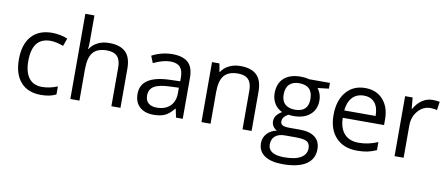

<svg xmlns="http://www.w3.org/2000/svg" viewBox="-81 -1104 3940 1687"><g transform="rotate(10 1888.5 -260.0)"><path d="M299.8 9.8Q183.6 9.8 119.9 -61.8Q56.2 -133.3 56.2 -264.2Q56.2 -398.4 120.8 -471.7Q185.5 -544.9 305.2 -544.9Q343.8 -544.9 382.3 -536.6Q420.9 -528.3 442.9 -517.1L418 -448.2Q391.1 -459 359.4 -466.1Q327.6 -473.1 303.2 -473.1Q140.1 -473.1 140.1 -265.1Q140.1 -166.5 179.9 -113.8Q219.7 -61 297.9 -61Q364.7 -61 435.1 -89.8V-18.1Q381.3 9.8 299.8 9.8Z M928.2 0V-346.2Q928.2 -411.6 898.4 -443.8Q868.7 -476.1 805.2 -476.1Q720.7 -476.1 681.9 -430.2Q643.1 -384.3 643.1 -279.8V0H562V-759.8H643.1V-529.8Q643.1 -488.3 639.2 -460.9H644Q668 -499.5 712.2 -521.7Q756.3 -543.9 813 -543.9Q911.1 -543.9 960.2 -497.3Q1009.3 -450.7 1009.3 -349.1V0Z M1504.9 0 1488.8 -76.2H1484.9Q1444.8 -25.9 1405 -8.1Q1365.2 9.8 1305.7 9.8Q1226.1 9.8 1180.9 -31.2Q1135.7 -72.3 1135.7 -147.9Q1135.7 -310.1 1395 -317.9L1485.8 -320.8V-354Q1485.8 -417 1458.7 -447Q1431.6 -477.1 1372.1 -477.1Q1305.2 -477.1 1220.7 -436L1195.8 -498Q1235.4 -519.5 1282.5 -531.7Q1329.6 -543.9 1377 -543.9Q1472.7 -543.9 1518.8 -501.5Q1564.9 -459 1564.9 -365.2V0ZM1321.8 -57.1Q1397.5 -57.1 1440.7 -98.6Q1483.9 -140.1 1483.9 -214.8V-263.2L1402.8 -259.8Q1306.2 -256.3 1263.4 -229.7Q1220.7 -203.1 1220.7 -147Q1220.7 -103 1247.3 -80.1Q1273.9 -57.1 1321.8 -57.1Z M2098.1 0V-346.2Q2098.1 -411.6 2068.4 -443.8Q2038.6 -476.1 1975.1 -476.1Q1891.1 -476.1 1852.1 -430.7Q1813 -385.3 1813 -280.8V0H1731.9V-535.2H1797.9L1811 -461.9H1814.9Q1839.8 -501.5 1884.8 -523.2Q1929.7 -544.9 1984.9 -544.9Q2081.5 -544.9 2130.4 -498.3Q2179.2 -451.7 2179.2 -349.1V0Z M2783.7 -535.2V-483.9L2684.6 -472.2Q2698.2 -455.1 2709 -427.5Q2719.7 -399.9 2719.7 -365.2Q2719.7 -286.6 2666 -239.7Q2612.3 -192.9 2518.6 -192.9Q2494.6 -192.9 2473.6 -196.8Q2421.9 -169.4 2421.9 -127.9Q2421.9 -106 2439.9 -95.5Q2458 -85 2502 -85H2596.7Q2683.6 -85 2730.2 -48.3Q2776.9 -11.7 2776.9 58.1Q2776.9 147 2705.6 193.6Q2634.3 240.2 2497.6 240.2Q2392.6 240.2 2335.7 201.2Q2278.8 162.1 2278.8 90.8Q2278.8 42 2310.1 6.3Q2341.3 -29.3 2397.9 -42Q2377.4 -51.3 2363.5 -70.8Q2349.6 -90.3 2349.6 -116.2Q2349.6 -145.5 2365.2 -167.5Q2380.9 -189.5 2414.6 -210Q2373 -227.1 2346.9 -268.1Q2320.8 -309.1 2320.8 -361.8Q2320.8 -449.7 2373.5 -497.3Q2426.3 -544.9 2522.9 -544.9Q2564.9 -544.9 2598.6 -535.2ZM2356.9 89.8Q2356.9 133.3 2393.6 155.8Q2430.2 178.2 2498.5 178.2Q2600.6 178.2 2649.7 147.7Q2698.7 117.2 2698.7 64.9Q2698.7 21.5 2671.9 4.6Q2645 -12.2 2570.8 -12.2H2473.6Q2418.5 -12.2 2387.7 14.2Q2356.9 40.5 2356.9 89.8ZM2400.9 -363.8Q2400.9 -307.6 2432.6 -278.8Q2464.4 -250 2521 -250Q2639.6 -250 2639.6 -365.2Q2639.6 -485.8 2519.5 -485.8Q2462.4 -485.8 2431.6 -455.1Q2400.9 -424.3 2400.9 -363.8Z M3119.6 9.8Q3001 9.8 2932.4 -62.5Q2863.8 -134.8 2863.8 -263.2Q2863.8 -392.6 2927.5 -468.8Q2991.2 -544.9 3098.6 -544.9Q3199.2 -544.9 3257.8 -478.8Q3316.4 -412.6 3316.4 -304.2V-252.9H2947.8Q2950.2 -158.7 2995.4 -109.9Q3040.5 -61 3122.6 -61Q3209 -61 3293.5 -97.2V-24.9Q3250.5 -6.3 3212.2 1.7Q3173.8 9.8 3119.6 9.8ZM3097.7 -477.1Q3033.2 -477.1 2994.9 -435.1Q2956.5 -393.1 2949.7 -318.8H3229.5Q3229.5 -395.5 3195.3 -436.3Q3161.1 -477.1 3097.7 -477.1Z M3698.7 -544.9Q3734.4 -544.9 3762.7 -539.1L3751.5 -463.9Q3718.3 -471.2 3692.9 -471.2Q3627.9 -471.2 3581.8 -418.5Q3535.6 -365.7 3535.6 -287.1V0H3454.6V-535.2H3521.5L3530.8 -436H3534.7Q3564.5 -488.3 3606.4 -516.6Q3648.4 -544.9 3698.7 -544.9Z"/></g></svg>

Font: HunimalSansv1.5
Style: Regular
Weight: 400
Foundry: Ascender Corporation
Version: Version 1.10